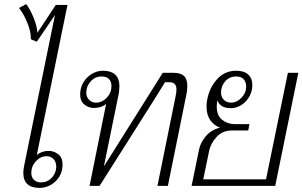

<svg xmlns="http://www.w3.org/2000/svg" viewBox="-20 -909 1479 939"><path d="M94 -64Q94 -80 99 -103L249 -836L160 -705L131 -717Q132 -755 112.5 -800.5Q93 -846 73 -870L108 -889Q127 -865 144 -823Q161 -781 163 -749L253 -885H310L160 -151Q184 -171 218 -171Q244 -171 265 -154.5Q286 -138 286 -104Q286 -71 270 -45Q254 -19 228 -4.5Q202 10 174 10Q94 10 94 -64ZM254 -81Q255 -86 255 -94Q255 -117 242 -131Q229 -145 208 -145Q178 -145 155.5 -120.5Q133 -96 133 -63Q133 -43 145.5 -30Q158 -17 182 -17Q209 -17 229 -35.5Q249 -54 254 -81Z M499 -401Q476 -381 439 -381Q414 -381 393 -397.5Q372 -414 372 -447Q372 -479 387.5 -505.5Q403 -532 429 -547.5Q455 -563 483 -563Q524 -563 544 -543.5Q564 -524 564 -489Q564 -479 562 -457L488 -95L776 -553H828Q863 -553 879.5 -538Q896 -523 896 -488Q896 -465 891 -444L801 0H750L837 -429Q843 -455 843 -471Q843 -490 834 -498.5Q825 -507 806 -507H787Q777 -489 648 -285.5Q519 -82 467 0H418ZM525 -488Q525 -510 513 -522.5Q501 -535 475 -535Q445 -535 423.5 -511Q402 -487 402 -456Q402 -435 415.5 -421Q429 -407 449 -407Q479 -407 502 -431Q525 -455 525 -488Z M953 -175Q959 -209 985 -241Q1011 -273 1056 -285Q1028 -294 1009 -320.5Q990 -347 990 -388Q990 -408 994 -425Q1005 -481 1042 -522Q1079 -563 1135 -563Q1174 -563 1194 -544.5Q1214 -526 1214 -494Q1214 -463 1199.5 -437Q1185 -411 1160.5 -395.5Q1136 -380 1109 -380Q1056 -380 1043 -419Q1040 -403 1040 -388Q1040 -344 1066.5 -323Q1093 -302 1128 -302H1200L1194 -271H1115Q1068 -271 1038.5 -238.5Q1009 -206 1002 -167L974 -32H1281L1388 -553H1439L1326 0H917ZM1184 -486Q1184 -508 1171.5 -521.5Q1159 -535 1136 -535Q1102 -535 1081.5 -511.5Q1061 -488 1061 -456Q1061 -435 1074.5 -421Q1088 -407 1110 -407Q1138 -407 1161 -431Q1184 -455 1184 -486Z"/></svg>

Font: Taviraj ExtraLight
Style: Italic
Weight: 275
Italic angle: -12°
Designer: Katatrad Team
Foundry: CadsonDemak
Version: Version 1.001